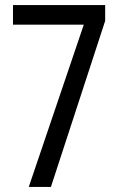

<svg xmlns="http://www.w3.org/2000/svg" viewBox="-20 -734 469 754"><path d="M93 0 309 -637H31V-714H393V-652L180 0Z"/></svg>

Font: Noto Sans Thai ExtCond
Style: Regular
Weight: 400
Width: 2
Designer: Monotype Design Team
Foundry: Monotype Imaging Inc.
Version: Version 2.002; ttfautohint (v1.8.4.7-5d5b)